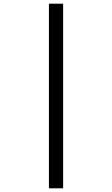

<svg xmlns="http://www.w3.org/2000/svg" viewBox="-20 -780 607 1040"><path d="M245 240V-760H322V240Z"/></svg>

Font: Noto Serif Lao ExtraBold
Style: Regular
Weight: 800
Designer: Monotype Design Team
Foundry: Monotype Imaging Inc.
Version: Version 2.003; ttfautohint (v1.8.4.7-5d5b)